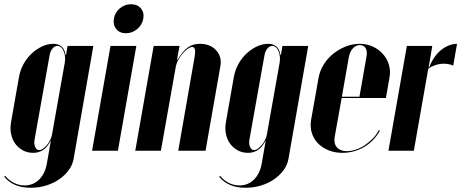

<svg xmlns="http://www.w3.org/2000/svg" viewBox="-59 -712 2179 907"><path d="M260 -495H382L289 37Q284 67 265.5 92Q247 117 220 135.5Q193 154 158.5 164.5Q124 175 86 175Q4 175 -39 123L-34 119Q-17 140 7 152Q31 164 57 164Q98 164 126.5 135.5Q155 107 163 57L181 -46H180Q163 -15 143 -2.5Q123 10 98 10Q71 10 49.5 -1.5Q28 -13 13.5 -32.5Q-1 -52 -6.5 -78.5Q-12 -105 -7 -134L31 -350Q37 -382 52.5 -410Q68 -438 90.5 -459Q113 -480 139.5 -492.5Q166 -505 193 -505Q216 -505 231 -493Q246 -481 251 -452H253ZM104 -51Q101 -31 107.5 -17Q114 -3 126 -3Q135 -3 144.5 -10Q154 -17 163 -27.5Q172 -38 178.5 -51.5Q185 -65 187 -78L247 -416Q252 -447 241.5 -471Q231 -495 212 -495Q199 -495 188.5 -482Q178 -469 175 -449Z M479 -624Q484 -653 507 -672.5Q530 -692 560 -692Q590 -692 606.5 -672.5Q623 -653 618 -624Q613 -595 589.5 -575Q566 -555 536 -555Q506 -555 490 -575Q474 -595 479 -624ZM585 -495 498 0H376L463 -495Z M779 -429Q805 -471 828.5 -488Q852 -505 885 -505Q934 -505 962 -474.5Q990 -444 982 -399L912 0H783L861 -447Q868 -490 849 -490Q840 -490 827.5 -481Q815 -472 803.5 -458.5Q792 -445 783.5 -429.5Q775 -414 772 -400L701 0H580L667 -495H789L777 -429Z M1275 -495H1397L1304 37Q1299 67 1280.5 92Q1262 117 1235 135.5Q1208 154 1173.5 164.5Q1139 175 1101 175Q1019 175 976 123L981 119Q998 140 1022 152Q1046 164 1072 164Q1113 164 1141.5 135.5Q1170 107 1178 57L1196 -46H1195Q1178 -15 1158 -2.5Q1138 10 1113 10Q1086 10 1064.5 -1.5Q1043 -13 1028.5 -32.5Q1014 -52 1008.5 -78.5Q1003 -105 1008 -134L1046 -350Q1052 -382 1067.5 -410Q1083 -438 1105.5 -459Q1128 -480 1154.5 -492.5Q1181 -505 1208 -505Q1231 -505 1246 -493Q1261 -481 1266 -452H1268ZM1119 -51Q1116 -31 1122.5 -17Q1129 -3 1141 -3Q1150 -3 1159.5 -10Q1169 -17 1178 -27.5Q1187 -38 1193.5 -51.5Q1200 -65 1202 -78L1262 -416Q1267 -447 1256.5 -471Q1246 -495 1227 -495Q1214 -495 1203.5 -482Q1193 -469 1190 -449Z M1446 -345Q1452 -378 1470 -407Q1488 -436 1514.5 -457.5Q1541 -479 1573.5 -492Q1606 -505 1640 -505Q1674 -505 1702 -492Q1730 -479 1749.5 -457.5Q1769 -436 1778 -407Q1787 -378 1781 -346L1764 -249H1555L1522 -65Q1517 -34 1532.5 -16Q1548 2 1580 2Q1601 2 1623 -5.5Q1645 -13 1665 -26.5Q1685 -40 1702.5 -58Q1720 -76 1730 -97L1736 -95Q1708 -45 1661 -17.5Q1614 10 1558 10Q1522 10 1492 -2.5Q1462 -15 1442 -36Q1422 -57 1413.5 -86Q1405 -115 1411 -148ZM1639 -255 1672 -443Q1677 -469 1668.5 -484Q1660 -499 1641 -499Q1622 -499 1608 -483.5Q1594 -468 1589 -443L1556 -255Z M1983 -495 1966 -394H1969Q1977 -417 1990.5 -437.5Q2004 -458 2021.5 -473Q2039 -488 2059.5 -496.5Q2080 -505 2100 -505L2082 -402Q2063 -411 2037 -411Q2017 -411 1997.5 -404.5Q1978 -398 1964 -387L1896 0H1776L1863 -495Z"/></svg>

Font: Moniqa Black Ita Display
Style: Italic
Weight: 900
Italic angle: -10°
Designer: Rajesh Rajput
Foundry: Rajesh Rajput
Version: Version 1.000